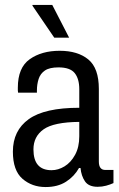

<svg xmlns="http://www.w3.org/2000/svg" viewBox="-20 -743 481 775"><path d="M259 -591H199L111 -720V-723H191ZM164 12Q109 12 70.5 -21.5Q32 -55 32 -131Q32 -216 96 -262Q160 -308 300 -308V-383Q300 -425 281.5 -448Q263 -471 216 -471Q180 -471 161.5 -458.5Q143 -446 136 -424.5Q129 -403 129 -378V-369H53Q52 -373 52 -378Q52 -383 52 -389Q52 -470 100 -504Q148 -538 221 -538Q294 -538 336.5 -503Q379 -468 379 -384V-91Q379 -57 405 -57H438V-4Q425 2 408.5 6.5Q392 11 374 11Q338 11 323 -11Q308 -33 305 -65H299Q280 -31 246.5 -9.5Q213 12 164 12ZM188 -56Q215 -56 240.5 -71.5Q266 -87 283 -118Q300 -149 300 -193V-251Q197 -250 156 -221Q115 -192 115 -140Q115 -56 188 -56Z"/></svg>

Font: Archivo Condensed
Style: Regular
Weight: 400
Width: 3
Designer: Hector Gatti
Foundry: Omnibus-Type
Version: Version 2.001; ttfautohint (v1.8.3)